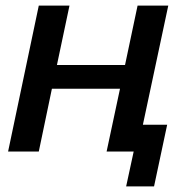

<svg xmlns="http://www.w3.org/2000/svg" viewBox="-20 -543 684 688"><path d="M583 -523 492 -96H579L532 125H432L459 0H362L410 -225H166L119 0H9L119 -523H229L184 -310H428L473 -523Z"/></svg>

Font: Raleway-v4020 SemiBold
Style: Italic
Weight: 600
Italic angle: -12°
Designer: Matt McInerney, Pablo Impallari, Rodrigo Fuenzalida
Foundry: Matt McInerney, Pablo Impallari, Rodrigo Fuenzalida
Version: Version 4.020;PS 004.020;hotconv 1.0.88;makeotf.lib2.5.64775